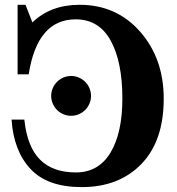

<svg xmlns="http://www.w3.org/2000/svg" viewBox="-20 -763 733 793"><path d="M273.9 -284.7Q257.3 -284.7 242.2 -291Q227.1 -297.4 215.6 -308.8Q204.1 -320.3 197.8 -335.4Q191.4 -350.6 191.4 -367.2Q191.4 -383.3 197.8 -398.4Q204.1 -413.6 215.6 -425Q227.1 -436.5 242.2 -442.9Q257.3 -449.2 273.9 -449.2Q290 -449.2 305.2 -442.9Q320.3 -436.5 331.8 -425Q343.3 -413.6 349.6 -398.4Q356 -383.3 356 -367.2Q356 -350.6 349.6 -335.4Q343.3 -320.3 331.8 -308.8Q320.3 -297.4 305.2 -291Q290 -284.7 273.9 -284.7ZM317.4 9.8Q175.8 9.8 106 -65.2Q36.1 -140.1 27.8 -269H80.6Q91.8 -158.2 144.5 -104.5Q197.3 -50.8 293.5 -50.8Q386.7 -50.8 436 -132.1Q485.4 -213.4 485.4 -356.4Q485.4 -507.8 437 -595.5Q388.7 -683.1 292.5 -683.1Q133.8 -683.1 98.6 -456.1H52.7V-743.2H85.4L113.8 -670.4Q189 -743.2 308.6 -743.2Q461.4 -743.2 558.8 -632.1Q656.2 -521 656.2 -355.5Q656.2 -180.7 563.7 -85.4Q471.2 9.8 317.4 9.8Z"/></svg>

Font: Munson
Style: Bold
Weight: 700
Designer: Paul James MIller
Foundry: High-Logic / Made with FontCreator
Version: Version 2.10;May 5, 2019;FontCreator 11.5.0.2430 64-bit